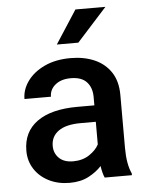

<svg xmlns="http://www.w3.org/2000/svg" viewBox="-54 -794 647 847"><g transform="rotate(-5 269.5 -370.0)"><path d="M376 0Q367.2 -19.5 362.3 -52.2Q339.4 -26.9 304.2 -8.5Q269 9.8 220.7 9.8Q168.9 9.8 128.4 -10.7Q87.9 -31.2 64.9 -66.9Q42 -102.5 42 -147.5Q42 -231.4 104.7 -276.4Q167.5 -321.3 283.2 -321.3H358.4V-357.9Q358.4 -399.9 335.4 -424.8Q312.5 -449.7 265.1 -449.7Q222.2 -449.7 196.5 -428.7Q170.9 -407.7 170.9 -376H53.7Q53.7 -418 80.6 -455.1Q107.4 -492.2 156.2 -515.1Q205.1 -538.1 271.5 -538.1Q331.1 -538.1 377.2 -518.1Q423.3 -498 450 -457.8Q476.6 -417.5 476.6 -356.9V-122.1Q476.6 -50.3 496.6 -7.8V0ZM243.7 -83.5Q285.6 -83.5 315.7 -103.5Q345.7 -123.5 358.4 -148.4V-248.5H292Q226.1 -248.5 192.9 -224.6Q159.7 -200.7 159.7 -158.7Q159.7 -126.5 181.6 -105Q203.6 -83.5 243.7 -83.5ZM216.8 -603 312 -750H444.8L312 -603Z"/></g></svg>

Font: Vazirmatn RD FD Medium
Style: Regular
Weight: 500
Designer: Saber Rastikerdar
Foundry: Saber Rastikerdar
Version: Version 33.003